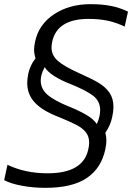

<svg xmlns="http://www.w3.org/2000/svg" viewBox="-49 -734 636 924"><path d="M-29 133 -13 59Q72 100 180 100Q352 100 376 -16Q380 -32 380 -48Q380 -77 364.5 -97Q349 -117 318.5 -133Q288 -149 231 -172Q154 -202 118 -241Q82 -280 82 -335Q82 -352 87 -379Q96 -421 122 -453Q115 -476 115 -495Q115 -511 120 -534Q137 -616 210.5 -665Q284 -714 387 -714Q442 -714 485 -705.5Q528 -697 567 -678L551 -606Q512 -625 471 -634Q430 -643 377 -643Q225 -643 202 -532Q199 -517 199 -505Q199 -468 229.5 -441Q260 -414 336 -380Q395 -354 427 -334.5Q459 -315 478 -287.5Q497 -260 497 -219Q497 -198 491 -171Q483 -131 458 -95Q463 -77 463 -58Q463 -41 458 -16Q439 75 369 122.5Q299 170 169 170Q111 170 57 160Q3 150 -29 133ZM430 -176Q433 -191 433 -204Q433 -247 399.5 -273Q366 -299 289 -330Q245 -347 212 -368Q179 -389 166 -411Q154 -388 150 -371Q147 -358 147 -346Q147 -307 178.5 -279Q210 -251 281 -222Q333 -201 367 -181Q401 -161 417 -137Q426 -156 430 -176Z"/></svg>

Font: Prompt Light
Style: Italic
Weight: 300
Italic angle: -12°
Designer: Katatrad Team
Foundry: CadsonDemak
Version: Version 1.000